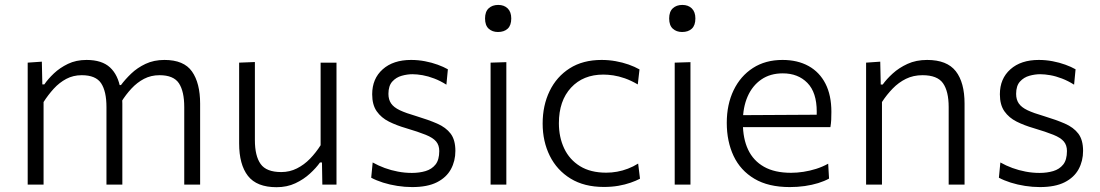

<svg xmlns="http://www.w3.org/2000/svg" viewBox="-20 -750 4470 780"><path d="M92.5 0Q92.5 -55.5 92.5 -107Q92.5 -158.5 92.5 -219.5V-269.5Q92.5 -324 92.5 -381.5Q92.5 -439 92.5 -495.5L150 -499.5L152 -407H160Q175 -429 199 -451.8Q223 -474.5 256 -490.5Q289 -506.5 331.5 -506.5Q394 -506.5 427 -476Q460 -445.5 469.5 -388L473 -385Q475 -372 476 -358.2Q477 -344.5 477 -329Q477 -296.5 477 -272.5Q477 -248.5 477 -219.5Q477 -161 477 -108.2Q477 -55.5 477 0H412.5Q412.5 -55.5 412.5 -108Q412.5 -160.5 412.5 -217V-315Q412.5 -379 390.8 -411.8Q369 -444.5 312 -444.5Q277.5 -444.5 249.2 -429.5Q221 -414.5 198.2 -389.5Q175.5 -364.5 157 -335.5V-217Q157 -158 157 -106.8Q157 -55.5 157 0ZM728.5 0Q728.5 -55.5 728.5 -108Q728.5 -160.5 728.5 -217V-315Q728.5 -379 706.8 -411.8Q685 -444.5 628 -444.5Q593.5 -444.5 565.2 -429.8Q537 -415 514 -390.2Q491 -365.5 472.5 -335.5L463.5 -404.5H471.5Q488.5 -427.5 513 -451Q537.5 -474.5 571.2 -490.5Q605 -506.5 648 -506.5Q727 -506.5 760 -459.5Q793 -412.5 793 -329Q793 -296.5 793 -272.5Q793 -248.5 793 -219.5Q793 -161 793 -108.2Q793 -55.5 793 0Z M1103.5 10.5Q1023 10.5 987.2 -35.5Q951.5 -81.5 951.5 -167.5Q951.5 -200 951.5 -224.2Q951.5 -248.5 951.5 -271.5Q951.5 -314.5 951.5 -351.5Q951.5 -388.5 951.5 -423.5Q951.5 -458.5 951.5 -495.5L1015.5 -498Q1015.5 -443 1015.5 -389.5Q1015.5 -336 1015.5 -276.5V-180.5Q1015.5 -116.5 1038.8 -83.8Q1062 -51 1122.5 -51Q1157 -51 1186.2 -65.8Q1215.5 -80.5 1239.5 -105.2Q1263.5 -130 1282.5 -160V-276.5Q1282.5 -336 1282.5 -388Q1282.5 -440 1282.5 -495.5H1347Q1347 -440 1347 -387.5Q1347 -335 1347 -271.5V-219.5Q1347 -158.5 1347 -107Q1347 -55.5 1347 0H1289.5L1288 -90H1280Q1264.5 -68 1239.2 -44.8Q1214 -21.5 1180 -5.5Q1146 10.5 1103.5 10.5Z M1654.5 10Q1624.5 10 1594 5.2Q1563.5 0.5 1536 -8.2Q1508.5 -17 1488 -28L1494 -90Q1517 -77 1543 -67.5Q1569 -58 1596.8 -52.8Q1624.5 -47.5 1653.5 -47.5Q1683.5 -47.5 1708.8 -55Q1734 -62.5 1749.2 -81.5Q1764.5 -100.5 1764.5 -136.5Q1764.5 -160 1751.8 -175.2Q1739 -190.5 1709.2 -202.5Q1679.5 -214.5 1629 -229.5Q1591 -240.5 1560 -256Q1529 -271.5 1510.5 -297.8Q1492 -324 1492 -367Q1492 -430.5 1534.8 -468.5Q1577.5 -506.5 1650 -506.5Q1679 -506.5 1706.5 -501.2Q1734 -496 1758 -487.2Q1782 -478.5 1799.5 -468.5L1793.5 -406Q1769 -421.5 1744.2 -431Q1719.5 -440.5 1696.8 -444.5Q1674 -448.5 1655.5 -448.5Q1634.5 -448.5 1612 -442.2Q1589.5 -436 1573.8 -418.8Q1558 -401.5 1558 -368.5Q1558 -345.5 1568.8 -329.8Q1579.5 -314 1604.2 -302.2Q1629 -290.5 1672 -278Q1720 -263.5 1755.8 -248Q1791.5 -232.5 1810.8 -207Q1830 -181.5 1830 -137Q1830 -96 1811.8 -62.5Q1793.5 -29 1755 -9.5Q1716.5 10 1654.5 10Z M1973 0Q1973 -55.5 1973 -107Q1973 -158.5 1973 -219.5V-269.5Q1973 -312.5 1973 -350Q1973 -387.5 1973 -423Q1973 -458.5 1973 -495.5L2037 -497.5Q2037 -460.5 2037 -424.8Q2037 -389 2037 -351.2Q2037 -313.5 2037 -269.5V-219.5Q2037 -158.5 2037 -107Q2037 -55.5 2037 0ZM2003 -620Q1980 -620 1965.2 -633.5Q1950.5 -647 1950.5 -675Q1950.5 -702.5 1965.2 -716.2Q1980 -730 2004 -730Q2028 -730 2042.5 -715.8Q2057 -701.5 2057 -675Q2057 -647 2042.5 -633.5Q2028 -620 2003 -620Z M2433 9.5Q2353.5 9.5 2298 -24.5Q2242.5 -58.5 2213.5 -117Q2184.5 -175.5 2184.5 -248Q2184.5 -321.5 2212.8 -380Q2241 -438.5 2294.5 -472.5Q2348 -506.5 2424 -506.5Q2453 -506.5 2481 -501.5Q2509 -496.5 2533.8 -487.8Q2558.5 -479 2578 -468L2571 -407Q2543.5 -423 2518.5 -431.8Q2493.5 -440.5 2471.5 -443.8Q2449.5 -447 2431 -447Q2349 -447 2299.8 -393.8Q2250.5 -340.5 2250.5 -249.5Q2250.5 -192.5 2272 -147Q2293.5 -101.5 2336.2 -75Q2379 -48.5 2443 -48.5Q2465 -48.5 2487.2 -52.5Q2509.5 -56.5 2531 -64.8Q2552.5 -73 2572.5 -85.5L2580 -24Q2564 -15.5 2541.8 -7.8Q2519.5 0 2492.2 4.8Q2465 9.5 2433 9.5Z M2721 0Q2721 -55.5 2721 -107Q2721 -158.5 2721 -219.5V-269.5Q2721 -312.5 2721 -350Q2721 -387.5 2721 -423Q2721 -458.5 2721 -495.5L2785 -497.5Q2785 -460.5 2785 -424.8Q2785 -389 2785 -351.2Q2785 -313.5 2785 -269.5V-219.5Q2785 -158.5 2785 -107Q2785 -55.5 2785 0ZM2751 -620Q2728 -620 2713.2 -633.5Q2698.5 -647 2698.5 -675Q2698.5 -702.5 2713.2 -716.2Q2728 -730 2752 -730Q2776 -730 2790.5 -715.8Q2805 -701.5 2805 -675Q2805 -647 2790.5 -633.5Q2776 -620 2751 -620Z M3188.5 10Q3101.5 10 3044.8 -23.8Q2988 -57.5 2960.2 -116.5Q2932.5 -175.5 2932.5 -251Q2932.5 -325.5 2960.2 -383.2Q2988 -441 3038.8 -473.8Q3089.5 -506.5 3159 -506.5Q3220 -506.5 3264.8 -481.8Q3309.5 -457 3333.5 -410Q3357.5 -363 3357.5 -295.5Q3357.5 -277.5 3356.8 -262.8Q3356 -248 3353.5 -233.5L3296.5 -266.5Q3297.5 -274.5 3297.8 -282Q3298 -289.5 3298 -296.5Q3298 -374.5 3260 -413.2Q3222 -452 3160 -452Q3109 -452 3072.8 -427Q3036.5 -402 3017.2 -358Q2998 -314 2998 -257.5V-249Q2998 -187 3019.2 -142Q3040.5 -97 3083.8 -72.5Q3127 -48 3193.5 -48Q3218 -48 3244 -52Q3270 -56 3295.5 -64Q3321 -72 3344.5 -85L3348 -24.5Q3329 -14 3304 -6.2Q3279 1.5 3249.5 5.8Q3220 10 3188.5 10ZM2961 -233.5V-282L3312.5 -284L3353.5 -270.5V-233.5Z M3498.5 0Q3498.5 -55.5 3498.5 -107Q3498.5 -158.5 3498.5 -219.5V-269.5Q3498.5 -324 3498.5 -381.5Q3498.5 -439 3498.5 -495.5L3556 -499.5L3558 -406.5H3566Q3581.5 -428.5 3606.8 -451.5Q3632 -474.5 3666.8 -490.5Q3701.5 -506.5 3746.5 -506.5Q3827 -506.5 3862.8 -460.8Q3898.5 -415 3898.5 -329Q3898.5 -296.5 3898.5 -272.5Q3898.5 -248.5 3898.5 -219.5Q3898.5 -161 3898.5 -108.2Q3898.5 -55.5 3898.5 0H3834Q3834 -55.5 3834 -108Q3834 -160.5 3834 -217V-315Q3834 -379 3811 -411.8Q3788 -444.5 3727.5 -444.5Q3690.5 -444.5 3660.5 -429.8Q3630.5 -415 3606.5 -390.2Q3582.5 -365.5 3563 -335.5V-217Q3563 -158 3563 -106.8Q3563 -55.5 3563 0Z M4204.5 10Q4174.5 10 4144 5.2Q4113.5 0.5 4086 -8.2Q4058.5 -17 4038 -28L4044 -90Q4067 -77 4093 -67.5Q4119 -58 4146.8 -52.8Q4174.5 -47.5 4203.5 -47.5Q4233.5 -47.5 4258.8 -55Q4284 -62.5 4299.2 -81.5Q4314.5 -100.5 4314.5 -136.5Q4314.5 -160 4301.8 -175.2Q4289 -190.5 4259.2 -202.5Q4229.5 -214.5 4179 -229.5Q4141 -240.5 4110 -256Q4079 -271.5 4060.5 -297.8Q4042 -324 4042 -367Q4042 -430.5 4084.8 -468.5Q4127.5 -506.5 4200 -506.5Q4229 -506.5 4256.5 -501.2Q4284 -496 4308 -487.2Q4332 -478.5 4349.5 -468.5L4343.5 -406Q4319 -421.5 4294.2 -431Q4269.5 -440.5 4246.8 -444.5Q4224 -448.5 4205.5 -448.5Q4184.5 -448.5 4162 -442.2Q4139.5 -436 4123.8 -418.8Q4108 -401.5 4108 -368.5Q4108 -345.5 4118.8 -329.8Q4129.5 -314 4154.2 -302.2Q4179 -290.5 4222 -278Q4270 -263.5 4305.8 -248Q4341.5 -232.5 4360.8 -207Q4380 -181.5 4380 -137Q4380 -96 4361.8 -62.5Q4343.5 -29 4305 -9.5Q4266.5 10 4204.5 10Z"/></svg>

Font: Commissioner Thin Light
Style: Regular
Weight: 300
Version: Version 1.000